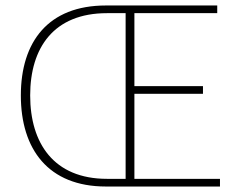

<svg xmlns="http://www.w3.org/2000/svg" viewBox="-20 -680 868 700"><path d="M366 0H782V-28H470V-338H720V-366H470V-632H772V-660H366C156 -660 56 -528 56 -332C56 -136 156 0 366 0ZM370 -28C176 -28 90 -158 90 -332C90 -506 176 -632 370 -632H438V-28Z"/></svg>

Font: Source Sans Pro ExtraLight
Style: Regular
Weight: 200
Designer: Paul D. Hunt
Foundry: Adobe Systems Incorporated
Version: Version 3.006;hotconv 1.0.111;makeotfexe 2.5.65597